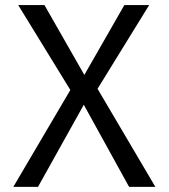

<svg xmlns="http://www.w3.org/2000/svg" viewBox="-20 -726 655 746"><path d="M50.8 -706.2H152.8L307.7 -434.9L463.1 -706.2H559.5L359 -381L583.6 0H481.5L305.6 -319L127.7 0H31.8L253.3 -376.4Z"/></svg>

Font: FiraCode Nerd Font
Style: Regular
Weight: 400
Designer: Carrois Corporate, Edenspiekermann AG, Nikita Prokopov
Foundry: Carrois Corporate, Edenspiekermann AG, Nikita Prokopov
Version: Version 6.002;Nerd Fonts 2.2.2